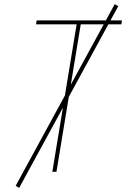

<svg xmlns="http://www.w3.org/2000/svg" viewBox="-20 -834 640 932"><path d="M234 0 352 -716H155L158 -735H572L569 -716H372L254 0ZM73 78 56 68 537 -814 554 -804Z"/></svg>

Font: Iosevka Aile Thin
Style: Italic
Weight: 100
Italic angle: -9°
Designer: Belleve Invis
Foundry: Belleve Invis
Version: Version 31.1.0; ttfautohint (v1.8.4)